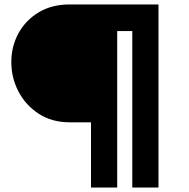

<svg xmlns="http://www.w3.org/2000/svg" viewBox="-20 -845 852 865"><path d="M390 0V-294H294Q213.5 -294 154.5 -332.5Q95.5 -371 63.2 -432.8Q31 -494.5 31 -565Q31 -636 63.2 -695Q95.5 -754 154.5 -789.5Q213.5 -825 294 -825H694V0H576V-705H508V0Z"/></svg>

Font: Spartan Thin Black
Style: Regular
Weight: 900
Version: Version 1.004